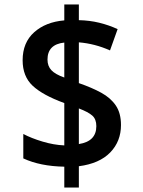

<svg xmlns="http://www.w3.org/2000/svg" viewBox="-20 -779 640 857"><path d="M267 -35Q159 -37 84 -72V-181Q120 -162 170 -147Q220 -132 267 -130V-319Q171 -354 126 -396Q81 -438 81 -510Q81 -589 132.5 -635Q184 -681 267 -688V-759H332V-689Q380 -688 423 -677.5Q466 -667 505 -649L471 -554Q404 -584 332 -590V-408Q390 -388 432 -365Q474 -342 497 -308Q520 -274 520 -221Q520 -148 472 -98.5Q424 -49 332 -37V58H267ZM267 -589Q192 -581 192 -513Q192 -484 209.5 -465.5Q227 -447 267 -433ZM332 -136Q410 -148 410 -216Q410 -247 392 -263Q374 -279 332 -295Z"/></svg>

Font: Noto Sans Mono SemiBold
Style: Regular
Weight: 600
Designer: Monotype Design Team
Foundry: Monotype Imaging Inc.
Version: Version 2.014; ttfautohint (v1.8.4.7-5d5b)